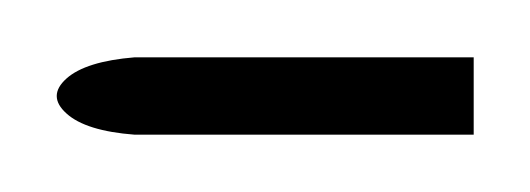

<svg xmlns="http://www.w3.org/2000/svg" viewBox="-47 -47 185 67"><path d="M0 0H118.3V-27H0Q-17.1 -25.6 -23.8 -19.6Q-30.6 -13.5 -23.8 -7.4Q-17.1 -1.3 0 0Z"/></svg>

Font: Arad-VF Thin Dots1
Style: Regular
Weight: 100
Designer: Mohammad Darvishi
Version: Version 1.000;August 30, 2024;FontCreator 15.0.0.2992 64-bit